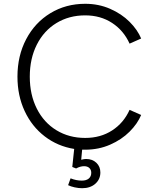

<svg xmlns="http://www.w3.org/2000/svg" viewBox="-20 -777 825 1012"><path d="M413 12 408 65Q424 61 434 61Q467 61 488 81Q509 101 509 132Q509 168 482.5 191.5Q456 215 413 215Q394 215 373.5 210.5Q353 206 339 199L352 163Q382 175 411 175Q435 175 448 164Q461 153 461 134Q461 118 451 108.5Q441 99 423 99Q403 99 381 111L361 103L371 8Q284 -6 216 -58Q148 -110 110 -191.5Q72 -273 72 -373Q72 -483 118 -570.5Q164 -658 245.5 -707.5Q327 -757 429 -757Q500 -757 560.5 -730.5Q621 -704 663 -662Q705 -620 724 -574L663 -547Q632 -616 571 -656Q510 -696 429 -696Q344 -696 277.5 -655.5Q211 -615 174 -541.5Q137 -468 137 -373Q137 -278 174 -204.5Q211 -131 277.5 -90.5Q344 -50 429 -50Q510 -50 571 -89.5Q632 -129 663 -198L724 -171Q705 -125 663 -83Q621 -41 560.5 -14.5Q500 12 429 12Z"/></svg>

Font: BLUETTI 2.0 Extralight
Style: Roman
Weight: 200
Designer: Stijn de Vries
Foundry: tokotype
Version: Version 2.005;October 31, 2023;FontCreator 14.0.0.2814 64-bi